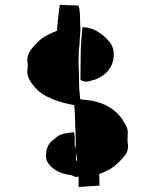

<svg xmlns="http://www.w3.org/2000/svg" viewBox="-20 -779 633 809"><path d="M119 -421Q106 -437 99.5 -453.5Q93 -470 96 -489Q98 -503 96 -513Q92 -544 109 -567.5Q126 -591 150 -612Q165 -624 183 -633Q201 -642 220 -649Q222 -675 224.5 -700Q227 -725 229.5 -742Q232 -759 234 -759Q276 -756 293.5 -756.5Q311 -757 312 -752Q316 -740 317 -715.5Q318 -691 318 -665H319Q319 -655 318.5 -646Q318 -637 317 -627Q316 -607 315 -593Q314 -579 314 -579H313Q312 -562 311.5 -544.5Q311 -527 311 -510Q313 -473 313 -436Q313 -399 318 -361Q322 -360 325.5 -359.5Q329 -359 333 -359Q456 -349 505 -260Q512 -249 516 -237Q520 -225 518 -211Q518 -202 517.5 -193.5Q517 -185 518 -177Q524 -146 505.5 -123Q487 -100 463 -80Q437 -59 398 -46Q399 -24 399 -10.5Q399 3 399 3L312 9Q311 16 311 -35Q298 -31 287 -38Q283 -41 277 -41.5Q271 -42 266 -43Q210 -54 184 -90Q170 -109 174.5 -138Q179 -167 196 -183Q208 -193 220 -202.5Q232 -212 251 -216Q261 -218 271 -219.5Q281 -221 291 -222Q296 -207 295 -194Q294 -181 295 -167Q296 -163 297 -158.5Q298 -154 299 -149Q299 -173 299 -197.5Q299 -222 297 -246Q297 -268 296 -290.5Q295 -313 293 -336Q283 -338 273 -340Q263 -342 255 -344Q212 -355 177 -372.5Q142 -390 119 -421ZM319 -442Q319 -497 320 -552.5Q321 -608 328 -665Q363 -663 388 -648Q420 -629 441 -603Q462 -577 459 -541Q454 -474 384 -445Q369 -440 353.5 -436Q338 -432 319 -442ZM300 -102H305Q304 -111 303 -119.5Q302 -128 300 -137Z"/></svg>

Font: Palette Mosaic
Style: Regular
Weight: 400
Designer: Shibuyafont
Version: Version 1.001